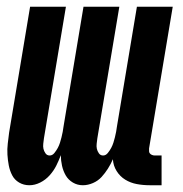

<svg xmlns="http://www.w3.org/2000/svg" viewBox="-20 -540 540 568"><path d="M67 8Q50 8 36.5 0Q23 -8 16 -21.5Q9 -35 6 -50.5Q3 -66 2 -82.5Q1 -99 3 -115.5Q5 -132 7 -148L69 -520H175L110 -131Q109 -123 108 -115Q107 -107 108.5 -100Q110 -93 114.5 -86.5Q119 -80 127 -80Q135 -80 141 -87.5Q147 -95 151 -102.5Q155 -110 157.5 -118Q160 -126 162 -134Q164 -142 165.5 -150Q167 -158 168 -166L227 -520H333L268 -131Q267 -123 266 -115Q265 -107 266.5 -100Q268 -93 272.5 -86.5Q277 -80 285 -80Q293 -80 299 -87.5Q305 -95 309 -102.5Q313 -110 315.5 -118Q318 -126 320 -134Q322 -142 323.5 -150Q325 -158 326 -166L385 -520H491L421 -101Q421 -96 421 -92.5Q421 -89 423.5 -86Q426 -83 430 -81.5Q434 -80 438 -80H458V8H423Q403 8 384.5 4.5Q366 1 350.5 -8.5Q335 -18 325 -34Q315 -50 314 -69Q308 -55 299.5 -41.5Q291 -28 280.5 -16.5Q270 -5 255 1.5Q240 8 225 8Q209 8 195.5 0Q182 -8 174.5 -21Q167 -34 163.5 -49.5Q160 -65 160 -81Q154 -65 146.5 -50Q139 -35 127 -21.5Q115 -8 99 0Q83 8 67 8Z"/></svg>

Font: Iosevka Extrabold
Style: Italic
Weight: 800
Italic angle: -9°
Monospace: yes
Designer: Belleve Invis
Foundry: Belleve Invis
Version: Version 32.5.0; ttfautohint (v1.8.4)